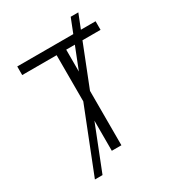

<svg xmlns="http://www.w3.org/2000/svg" viewBox="-218 -944 1045 1161"><g transform="rotate(-30 305.0 -363.5)"><path d="M96.7 99.1 461.9 -826.2H515.1L149.9 99.1ZM31.7 -667.5V-727.5H578.6V-667.5H338.9V0H272V-667.5Z"/></g></svg>

Font: Inter 28pt Light
Style: Regular
Weight: 300
Designer: Rasmus Andersson
Foundry: rsms
Version: Version 4.001;git-66647c0bb